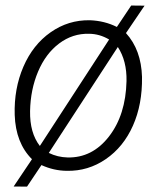

<svg xmlns="http://www.w3.org/2000/svg" viewBox="-20 -613 585 701"><path d="M308.1 -539.1Q361.8 -537.1 406.7 -514.6L459 -592.8L507.8 -592.3L439.9 -492.2Q495.6 -431.2 498.5 -332Q500 -231.9 465.3 -154.1Q430.7 -76.2 366.2 -32Q301.8 12.2 224.1 10.7Q176.3 10.3 131.3 -10.3L78.6 68.4L29.8 67.9L96.7 -31.7Q37.1 -91.3 33.7 -193.4Q30.8 -289.1 65.4 -369.4Q100.1 -449.7 164.8 -495.1Q229.5 -540.5 308.1 -539.1ZM89.8 -207.5Q88.4 -127.9 125.5 -80.1L378.4 -468.8Q343.8 -489.3 305.2 -489.7Q245.1 -491.2 196 -454.3Q147 -417.5 119.1 -351.8Q91.3 -286.1 89.8 -207.5ZM441.9 -316.9Q443.4 -390.6 410.2 -441.4L158.2 -54.7Q189.9 -39.1 226.6 -38.1Q316.9 -36.1 377.9 -114.7Q439 -193.4 441.9 -316.9Z"/></svg>

Font: Roboto Light
Style: Italic
Weight: 300
Italic angle: -12°
Designer: Google
Version: Version 2.134; 2016; ttfautohint (v1.6)